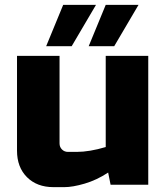

<svg xmlns="http://www.w3.org/2000/svg" viewBox="-20 -760 680 790"><path d="M50 0ZM295 -135Q348 -135 415 -155V-530H590V0H435L425 -50Q378 -19 328.5 -4.5Q279 10 245 10H200Q132 10 91 -31Q50 -72 50 -140V-530H225V-170Q225 -155 235 -145Q245 -135 260 -135ZM345 -570 415 -740H550L450 -570ZM170 -570 240 -740H375L275 -570Z"/></svg>

Font: Russo One
Style: Regular
Weight: 400
Designer: Jovanny lemonad
Foundry: Jovanny Lemonad
Version: Version 1.001